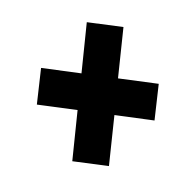

<svg xmlns="http://www.w3.org/2000/svg" viewBox="-126 -767 870 870"><g transform="rotate(-45 309.0 -332.0)"><path d="M126 -66 24 -199 205 -346 92 -494 223 -598 335 -451 516 -598 618 -465 436 -318 549 -170 418 -66 307 -212Z"/></g></svg>

Font: Work Sans Black
Style: Italic
Weight: 900
Italic angle: -13°
Designer: Wei Huang
Foundry: Wei Huang
Version: Version 2.009; ttfautohint (v1.8.3)